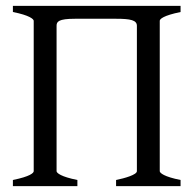

<svg xmlns="http://www.w3.org/2000/svg" viewBox="-20 -635 669 655"><path d="M173 -51V-547C173 -561 179 -571 236 -571H376C426 -571 447 -566 447 -547V-51C447 -39 406 -27 376 -21V0H596V-21C540 -32 525 -45 525 -51V-564C525 -570 537 -582 596 -594V-615H24V-594C80 -583 95 -570 95 -564V-51C95 -45 83 -33 24 -21V0H244V-21C188 -32 173 -45 173 -51Z"/></svg>

Font: Temporarium
Style: Regular
Weight: 400
Version: Version 1.1